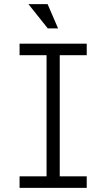

<svg xmlns="http://www.w3.org/2000/svg" viewBox="-20 -912 516 932"><path d="M75 0V-56H206V-644H75V-700H401V-644H270V-56H401V0ZM212 -774 118 -892H211L262 -774Z"/></svg>

Font: Inclusive Sans Light
Style: Regular
Weight: 300
Designer: Olivia King
Foundry: Olivia King
Version: Version 2.004